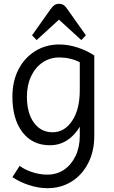

<svg xmlns="http://www.w3.org/2000/svg" viewBox="-20 -747 599 1006"><path d="M228 239Q182 239 132.5 223Q83 207 45 181L83 122Q109 142 149 155Q189 168 228 168Q278 168 316 142Q354 116 376 70Q398 24 398 -35V-83Q371 -37 331 -11.5Q291 14 241 14Q150 14 97.5 -54.5Q45 -123 45 -241Q45 -321 76.5 -382.5Q108 -444 164 -479Q220 -514 291 -514Q337 -514 386.5 -498Q436 -482 474 -456V-34Q474 45 442.5 107Q411 169 355.5 204Q300 239 228 239ZM256 -54Q318 -54 358 -114Q398 -174 398 -274V-421Q348 -446 291 -446Q242 -446 203.5 -420Q165 -394 143 -347.5Q121 -301 121 -241Q121 -155 157.5 -104.5Q194 -54 256 -54ZM172 -537 148 -562 245 -699Q256 -714 265.5 -720.5Q275 -727 289 -727Q303 -727 312.5 -721Q322 -715 333 -699L430 -562L406 -537L289 -644Z"/></svg>

Font: Imprima
Style: Regular
Weight: 400
Designer: Eduardo Tunni
Foundry: Eduardo Tunni
Version: Version 1.002; ttfautohint (v1.8.4.7-5d5b);gftools[0.9.23]